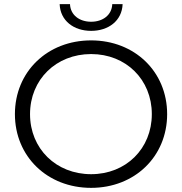

<svg xmlns="http://www.w3.org/2000/svg" viewBox="-20 -901 879 927"><path d="M420 -752C504 -752 569 -801 572 -881H522C520 -828 476 -796 420 -796C364 -796 320 -828 318 -881H268C271 -801 336 -752 420 -752ZM420 6C630 6 787 -145 787 -350C787 -555 630 -706 420 -706C208 -706 52 -554 52 -350C52 -146 208 6 420 6ZM420 -60C251 -60 125 -183 125 -350C125 -517 251 -640 420 -640C588 -640 713 -517 713 -350C713 -183 588 -60 420 -60Z"/></svg>

Font: Talent
Style: Regular
Weight: 400
Designer: Mike Powis
Version: Version 1.001;hotconv 1.0.109;makeotfexe 2.5.65596